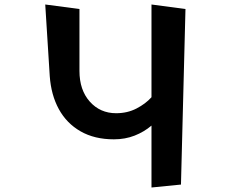

<svg xmlns="http://www.w3.org/2000/svg" viewBox="-20 -820 1040 853"><path d="M653 13V-262Q620 -234 578 -217.5Q536 -201 486 -201Q400 -201 338 -236.5Q276 -272 241.5 -335Q207 -398 201 -482L181 -800L333 -780V-505Q333 -420 379 -368.5Q425 -317 496 -317Q546 -317 586.5 -338Q627 -359 653 -388V-800L804 -780L784 0Z"/></svg>

Font: RocknRoll One
Style: Regular
Weight: 400
Designer: Fontworks Inc.
Foundry: Fontworks Inc.
Version: Version 1.100